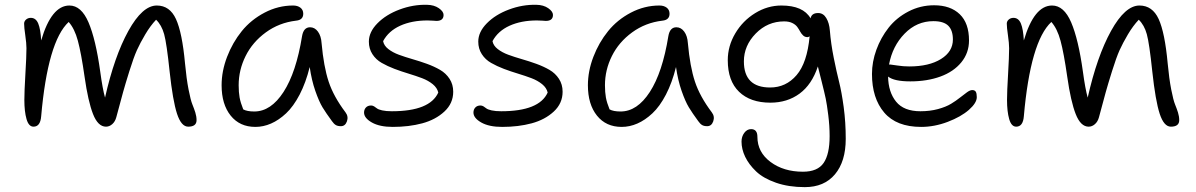

<svg xmlns="http://www.w3.org/2000/svg" viewBox="-20 -517 4964 797"><path d="M119.1 8.8Q99.1 8.8 90.1 -22.7Q81.1 -54.2 81.1 -102.1Q81.1 -137.2 85.4 -210Q89.8 -282.7 89.8 -316.9Q89.8 -336.9 85 -370.1Q80.1 -403.3 80.1 -418.9Q80.1 -428.7 88.1 -435.8Q96.2 -442.9 107.9 -442.9Q128.9 -442.9 138.7 -419.4Q148.4 -396 150.9 -349.1Q193.4 -494.1 268.1 -494.1Q317.4 -494.1 347.4 -424.1Q377.4 -354 396 -220.2Q405.8 -147.9 416 -111.8Q454.6 -283.2 512.9 -388.7Q571.3 -494.1 630.9 -494.1Q684.6 -494.1 710.4 -438Q736.3 -381.8 748 -253.9Q753.9 -190.4 762.7 -145.5Q771.5 -100.6 778.6 -83.5Q785.6 -66.4 790.8 -50Q795.9 -33.7 795.9 -18.1Q795.9 8.8 761.2 8.8Q732.4 8.8 714.8 -44.9Q697.3 -98.6 684.1 -220.2Q671.9 -336.9 661.4 -375Q650.9 -413.1 627.9 -435.1Q604 -409.7 583 -374.3Q562 -338.9 548.3 -308.6Q534.7 -278.3 517.1 -221.9Q499.5 -165.5 491 -134.8Q482.4 -104 462.9 -30.8Q458 -12.2 446 -1.7Q434.1 8.8 419.9 8.8Q386.7 8.8 366.2 -43.5Q345.7 -95.7 331.1 -198.2Q316.9 -297.4 303.2 -347.9Q289.6 -398.4 265.1 -425.8Q178.2 -345.2 150.9 -34.2Q147.5 8.8 119.1 8.8Z M1040 9.8Q975.1 9.8 937.5 -37.1Q899.9 -84 899.9 -163.1Q899.9 -221.7 922.6 -281Q945.3 -340.3 983.6 -387.7Q1022 -435.1 1078.4 -464.6Q1134.8 -494.1 1196.8 -494.1Q1215.3 -494.1 1227.1 -485.1Q1238.8 -476.1 1238.8 -460Q1238.8 -434.1 1209 -431.2Q1138.7 -422.9 1083.5 -382.6Q1028.3 -342.3 999.5 -284.4Q970.7 -226.6 970.7 -163.1Q970.7 -133.8 974.6 -112.3Q978.5 -90.8 989.7 -63Q1005.4 -54.2 1035.6 -54.2Q1104.5 -54.2 1157 -135.3Q1209.5 -216.3 1233.9 -367.2Q1240.2 -403.8 1267.1 -403.8Q1286.6 -403.8 1299.8 -385.7Q1313 -367.7 1314.9 -337.9Q1323.7 -240.2 1344.2 -178.2Q1364.7 -116.2 1414.1 -50.8Q1427.2 -33.7 1420.2 -13.4Q1413.1 6.8 1395 6.8Q1381.8 6.8 1373.8 2Q1365.7 -2.9 1357.9 -14.2Q1333.5 -47.4 1318.8 -71.5Q1304.2 -95.7 1288.8 -139.9Q1273.4 -184.1 1265.6 -238.8Q1249.5 -173.8 1223.9 -124.5Q1198.2 -75.2 1167.7 -46.6Q1137.2 -18.1 1105.2 -4.2Q1073.2 9.8 1040 9.8Z M1610.4 9.8Q1556.2 9.8 1523.7 -8.5Q1491.2 -26.9 1491.2 -49.8Q1491.2 -62.5 1499 -70.8Q1506.8 -79.1 1520.5 -79.1Q1526.9 -79.1 1533 -75.4Q1539.1 -71.8 1544.7 -67.1Q1550.3 -62.5 1566.4 -58.8Q1582.5 -55.2 1606.4 -55.2Q1764.2 -55.2 1799.3 -132.8Q1794.9 -152.3 1776.4 -167.5Q1757.8 -182.6 1732.2 -192.4Q1706.5 -202.1 1676.5 -211.2Q1646.5 -220.2 1617.4 -231.2Q1588.4 -242.2 1564.5 -255.9Q1540.5 -269.5 1525.9 -292.2Q1511.2 -314.9 1511.2 -344.2Q1511.2 -384.3 1546.9 -420.4Q1582.5 -456.5 1638.7 -477.5Q1694.8 -498.5 1752.4 -497.1Q1782.2 -496.6 1801.8 -482.9Q1821.3 -469.2 1821.3 -455.1Q1821.3 -430.2 1791.5 -430.2Q1790 -430.2 1777.8 -431.2Q1765.6 -432.1 1754.4 -432.1Q1689.5 -432.1 1641.1 -410.2Q1592.8 -388.2 1570.3 -346.2Q1573.7 -327.6 1591.8 -313.5Q1609.9 -299.3 1635.7 -289.8Q1661.6 -280.3 1692.1 -271.5Q1722.7 -262.7 1752.4 -252Q1782.2 -241.2 1806.6 -227.1Q1831.1 -212.9 1846.2 -189.7Q1861.3 -166.5 1861.3 -136.2Q1861.3 -87.9 1824.7 -54Q1788.1 -20 1732.9 -5.1Q1677.7 9.8 1610.4 9.8Z M2064.5 9.8Q2010.3 9.8 1977.8 -8.5Q1945.3 -26.9 1945.3 -49.8Q1945.3 -62.5 1953.1 -70.8Q1960.9 -79.1 1974.6 -79.1Q1981 -79.1 1987.1 -75.4Q1993.2 -71.8 1998.8 -67.1Q2004.4 -62.5 2020.5 -58.8Q2036.6 -55.2 2060.5 -55.2Q2218.3 -55.2 2253.4 -132.8Q2249 -152.3 2230.5 -167.5Q2211.9 -182.6 2186.3 -192.4Q2160.6 -202.1 2130.6 -211.2Q2100.6 -220.2 2071.5 -231.2Q2042.5 -242.2 2018.6 -255.9Q1994.6 -269.5 1980 -292.2Q1965.3 -314.9 1965.3 -344.2Q1965.3 -384.3 2001 -420.4Q2036.6 -456.5 2092.8 -477.5Q2148.9 -498.5 2206.5 -497.1Q2236.3 -496.6 2255.9 -482.9Q2275.4 -469.2 2275.4 -455.1Q2275.4 -430.2 2245.6 -430.2Q2244.1 -430.2 2231.9 -431.2Q2219.7 -432.1 2208.5 -432.1Q2143.6 -432.1 2095.2 -410.2Q2046.9 -388.2 2024.4 -346.2Q2027.8 -327.6 2045.9 -313.5Q2064 -299.3 2089.8 -289.8Q2115.7 -280.3 2146.2 -271.5Q2176.8 -262.7 2206.5 -252Q2236.3 -241.2 2260.7 -227.1Q2285.2 -212.9 2300.3 -189.7Q2315.4 -166.5 2315.4 -136.2Q2315.4 -87.9 2278.8 -54Q2242.2 -20 2187 -5.1Q2131.8 9.8 2064.5 9.8Z M2560.5 9.8Q2495.6 9.8 2458 -37.1Q2420.4 -84 2420.4 -163.1Q2420.4 -221.7 2443.1 -281Q2465.8 -340.3 2504.2 -387.7Q2542.5 -435.1 2598.9 -464.6Q2655.3 -494.1 2717.3 -494.1Q2735.8 -494.1 2747.6 -485.1Q2759.3 -476.1 2759.3 -460Q2759.3 -434.1 2729.5 -431.2Q2659.2 -422.9 2604 -382.6Q2548.8 -342.3 2520 -284.4Q2491.2 -226.6 2491.2 -163.1Q2491.2 -133.8 2495.1 -112.3Q2499 -90.8 2510.3 -63Q2525.9 -54.2 2556.2 -54.2Q2625 -54.2 2677.5 -135.3Q2730 -216.3 2754.4 -367.2Q2760.7 -403.8 2787.6 -403.8Q2807.1 -403.8 2820.3 -385.7Q2833.5 -367.7 2835.4 -337.9Q2844.2 -240.2 2864.7 -178.2Q2885.3 -116.2 2934.6 -50.8Q2947.8 -33.7 2940.7 -13.4Q2933.6 6.8 2915.5 6.8Q2902.3 6.8 2894.3 2Q2886.2 -2.9 2878.4 -14.2Q2854 -47.4 2839.4 -71.5Q2824.7 -95.7 2809.3 -139.9Q2793.9 -184.1 2786.1 -238.8Q2770 -173.8 2744.4 -124.5Q2718.8 -75.2 2688.2 -46.6Q2657.7 -18.1 2625.7 -4.2Q2593.8 9.8 2560.5 9.8Z M3320.8 259.8Q3253.9 259.8 3201.2 241.5Q3148.4 223.1 3118.4 194.3Q3088.4 165.5 3073.2 133.8Q3058.1 102.1 3058.1 70.8Q3058.1 49.8 3069.6 34.4Q3081.1 19 3097.7 19Q3124 19 3124 50.8Q3124 114.7 3178.5 155.3Q3232.9 195.8 3313 195.8Q3374 195.8 3398.9 159.4Q3423.8 123 3423.8 47.9Q3423.8 5.9 3418.2 -38.8Q3412.6 -83.5 3407.7 -107.2Q3402.8 -130.9 3390.4 -179.9Q3377.9 -229 3375 -241.2Q3350.1 -166 3299.1 -128.4Q3248 -90.8 3177.7 -90.8Q3094.7 -90.8 3047.9 -136Q3001 -181.2 3001 -267.1Q3001 -325.7 3032 -378.2Q3063 -430.7 3114.5 -462.4Q3166 -494.1 3223.6 -494.1Q3314 -494.1 3344.7 -440.9Q3349.1 -462.9 3376 -462.9Q3397.5 -462.9 3409.9 -442.1Q3422.4 -421.4 3424.8 -390.1Q3429.2 -335.4 3440.9 -277.1Q3452.6 -218.8 3463.1 -177.2Q3473.6 -135.7 3482.2 -72.5Q3490.7 -9.3 3490.7 59.1Q3490.7 153.3 3446 206.5Q3401.4 259.8 3320.8 259.8ZM3067.9 -262.2Q3067.9 -153.8 3176.8 -153.8Q3242.7 -153.8 3286.6 -205.1Q3330.6 -256.3 3340.8 -366.2Q3335.4 -362.8 3332 -362.8Q3321.3 -362.8 3314 -369.6Q3306.6 -376.5 3301.5 -386Q3296.4 -395.5 3289.6 -405Q3282.7 -414.6 3269 -421.4Q3255.4 -428.2 3234.9 -428.2Q3166.5 -428.2 3117.2 -377.9Q3067.9 -327.6 3067.9 -262.2Z M3803.7 9.8Q3701.2 9.8 3650.4 -49.8Q3599.6 -109.4 3599.6 -210Q3599.6 -260.3 3617.9 -310.5Q3636.2 -360.8 3668.7 -402.1Q3701.2 -443.4 3750.7 -469.2Q3800.3 -495.1 3857.4 -495.1Q3925.3 -495.1 3963.9 -458Q4002.4 -420.9 4002.4 -349.1Q4002.4 -297.4 3970.5 -258.3Q3938.5 -219.2 3883.5 -199.2Q3828.6 -179.2 3758.8 -179.2Q3691.4 -179.2 3666.5 -199.2Q3667.5 -134.8 3699.7 -95Q3731.9 -55.2 3800.8 -55.2Q3840.3 -55.2 3873.5 -64.2Q3906.7 -73.2 3928 -86.2Q3949.2 -99.1 3965.3 -112.1Q3981.4 -125 3994.1 -134Q4006.8 -143.1 4015.6 -143.1Q4026.4 -143.1 4030.5 -136.2Q4034.7 -129.4 4034.7 -113.8Q4034.7 -89.8 4002 -61Q3969.2 -32.2 3914.1 -11.2Q3858.9 9.8 3803.7 9.8ZM3676.8 -249Q3680.7 -249 3704.8 -245.1Q3729 -241.2 3754.4 -241.2Q3836.4 -241.2 3886 -272Q3935.5 -302.7 3935.5 -353Q3935.5 -391.1 3916.3 -410.2Q3897 -429.2 3854.5 -429.2Q3785.6 -429.2 3735.1 -377.4Q3684.6 -325.7 3670.4 -249Z M4198.2 8.8Q4178.2 8.8 4169.2 -22.7Q4160.2 -54.2 4160.2 -102.1Q4160.2 -137.2 4164.6 -210Q4168.9 -282.7 4168.9 -316.9Q4168.9 -336.9 4164.1 -370.1Q4159.2 -403.3 4159.2 -418.9Q4159.2 -428.7 4167.2 -435.8Q4175.3 -442.9 4187 -442.9Q4208 -442.9 4217.8 -419.4Q4227.5 -396 4230 -349.1Q4272.5 -494.1 4347.2 -494.1Q4396.5 -494.1 4426.5 -424.1Q4456.5 -354 4475.1 -220.2Q4484.9 -147.9 4495.1 -111.8Q4533.7 -283.2 4592 -388.7Q4650.4 -494.1 4710 -494.1Q4763.7 -494.1 4789.6 -438Q4815.4 -381.8 4827.1 -253.9Q4833 -190.4 4841.8 -145.5Q4850.6 -100.6 4857.7 -83.5Q4864.7 -66.4 4869.9 -50Q4875 -33.7 4875 -18.1Q4875 8.8 4840.3 8.8Q4811.5 8.8 4793.9 -44.9Q4776.4 -98.6 4763.2 -220.2Q4751 -336.9 4740.5 -375Q4730 -413.1 4707 -435.1Q4683.1 -409.7 4662.1 -374.3Q4641.1 -338.9 4627.4 -308.6Q4613.8 -278.3 4596.2 -221.9Q4578.6 -165.5 4570.1 -134.8Q4561.5 -104 4542 -30.8Q4537.1 -12.2 4525.1 -1.7Q4513.2 8.8 4499 8.8Q4465.8 8.8 4445.3 -43.5Q4424.8 -95.7 4410.2 -198.2Q4396 -297.4 4382.3 -347.9Q4368.7 -398.4 4344.2 -425.8Q4257.3 -345.2 4230 -34.2Q4226.6 8.8 4198.2 8.8Z"/></svg>

Font: Shantell Sans Normal
Style: Regular
Weight: 300
Designer: Stephen Nixon, Anya Danilova, Shantell Martin
Foundry: Arrow Type
Version: Version 1.006;[559af2be0]